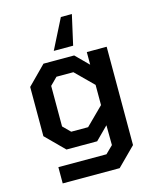

<svg xmlns="http://www.w3.org/2000/svg" viewBox="-136 -853 909 1130"><g transform="rotate(-15 318.0 -287.5)"><path d="M254 -580 346 -762H413L372 -580ZM103 187V88H396L441 44L440 -77L363 0H176L65 -111V-411L176 -523H363L440 -446V-523H561V76L450 187ZM333 -94 440 -200V-323L333 -429H230L186 -385V-138L230 -94Z"/></g></svg>

Font: Tomorrow Medium
Style: Regular
Weight: 500
Designer: Tony de Marco, Monica Rizzolli
Foundry: Just in Type
Version: Version 2.002